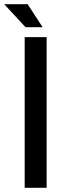

<svg xmlns="http://www.w3.org/2000/svg" viewBox="-84 -890 274 910"><path d="M137 -714V0H33V-714ZM37 -761 -64 -870H47L118 -761Z"/></svg>

Font: Non Bureau
Style: Regular
Weight: 400
Designer: Jona Saucedo
Foundry: Non Foundry
Version: Version 1.000; ttfautohint (v1.8.4)